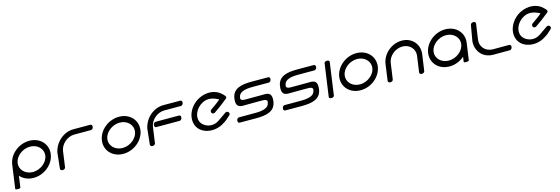

<svg xmlns="http://www.w3.org/2000/svg" viewBox="38 -1761 8868 3038"><g transform="rotate(-15 4471.5 -242.0)"><path d="M84.5 107.3C99.9 107.2 123.8 105.6 125.7 91.5L151.7 -93.6C200.6 -36.5 278.2 0 369.7 0C545.4 0 703.9 -130.9 726.6 -292.6C749.3 -454.3 627.6 -585.2 452 -585.2C276.4 -585.2 117.8 -454 95 -291.9L41.8 90.5C39.6 105.6 67.2 107.4 84.5 107.3ZM382.7 -92.5C256.9 -92.5 169 -186.8 183.8 -292.6C198.7 -398.4 313.1 -492.7 439 -492.7C564.8 -492.7 652.8 -398.4 637.9 -292.6C623 -186.8 508.6 -92.5 382.7 -92.5Z M891.7 -37.3C895 -61.8 912.2 -185.6 926.8 -289.5C942.8 -403.3 1054.2 -496 1165.8 -496C1280.4 -496 1440.9 -496 1440.9 -496C1459.8 -496 1476.6 -515.5 1479.8 -538C1483 -560.5 1471.6 -580 1452.7 -580C1452.7 -580 1343.8 -580.8 1177.7 -580.8C1008.7 -580.8 867.5 -449.9 834.5 -290.6L834.4 -290.4L834.4 -290.1C834.3 -289.4 807.7 -39.6 806.8 -31.3C805.1 -14.8 821.4 0 844.4 0C867 0 888.3 -13.9 891 -32.3C891.2 -34 891.4 -35.6 891.7 -37.3Z M1908.1 -492.7C2034 -492.7 2121.9 -398.4 2107 -292.6C2092.2 -186.8 1977.7 -92.5 1851.9 -92.5C1726 -92.5 1638.1 -186.8 1653 -292.6C1667.8 -398.4 1782.3 -492.7 1908.1 -492.7ZM1838.9 0C2014.5 0 2173 -130.9 2195.8 -292.6C2218.5 -454.3 2096.7 -585.2 1921.1 -585.2C1745.5 -585.2 1587 -454.3 1564.2 -292.6C1541.5 -130.9 1663.3 0 1838.9 0Z M2872.8 -316C2875.9 -338.2 2865.7 -357.4 2845.8 -358.1C2845.4 -358.2 2461.5 -358.1 2461.4 -358.1C2442.2 -358.1 2425 -338.6 2421.8 -316C2418.7 -293.5 2430.2 -274 2449.6 -274H2834C2852.7 -274.5 2869.6 -293.4 2872.8 -316ZM2364.7 -37.3C2368 -61.8 2385.2 -185.6 2399.8 -289.5C2415.8 -403.3 2527.2 -496 2638.8 -496C2753.4 -496 2913.9 -496 2913.9 -496C2932.8 -496 2949.6 -515.5 2952.8 -538C2956 -560.5 2944.6 -580 2925.7 -580C2925.7 -580 2816.8 -580.8 2650.7 -580.8C2481.7 -580.8 2340.5 -449.9 2307.5 -290.6L2307.4 -290.4L2307.4 -290.1C2307.3 -289.4 2280.7 -39.6 2279.8 -31.3C2278.1 -14.8 2294.4 0 2317.4 0C2340 0 2361.3 -13.9 2364 -32.3C2364.2 -34 2364.4 -35.6 2364.7 -37.3Z M3615.2 -156.8C3630.7 -169.4 3629.3 -195.1 3613.7 -208.8C3597.8 -223.8 3576.9 -220.8 3562.1 -210.1L3424.2 -114.8C3326 -46.3 3198.5 -80.4 3144.3 -157.8C3139.2 -165 3134.8 -172.6 3131.2 -180.5C3089.9 -272.2 3145.9 -402.5 3262.9 -462.3C3357.6 -512 3446.2 -480.2 3524.4 -441.4C3519.7 -423.6 3391.7 -338.1 3361.8 -315.7C3345.9 -303.5 3342.5 -280.4 3354.4 -262.5C3367.3 -243 3394.5 -247.7 3409.6 -258.1C3486.9 -311.2 3561.6 -366.7 3632.4 -425.7C3649.4 -439.5 3641.1 -457.9 3630.5 -471.7C3619.3 -486 3602.8 -499.7 3594 -508.8C3509.7 -593.8 3360.8 -611 3226.6 -542.4C3065.5 -458.2 2985.6 -276.2 3048.1 -136.1C3110.8 3.9 3314.6 40.3 3462.1 -40.6C3559.2 -95.4 3544.6 -96 3615.2 -156.8Z M3922 -331.2C3850.4 -331 3847.4 -360.7 3849.9 -377.6C3851.1 -385.6 3853.4 -389 3853.8 -392C3864.8 -470.1 3964.6 -493.6 4083.2 -493.6C4194.7 -493.6 4353.2 -493.5 4353.2 -493.5C4372.1 -493.5 4389 -513.1 4392.1 -535.6C4395.3 -558.1 4383.9 -577.6 4365.1 -577.6C4365.1 -577.6 4256.7 -578.4 4095.1 -578.4C3924.9 -578.4 3783.6 -550.1 3761.3 -391.7C3742.7 -259.3 3804.7 -245.9 3868.5 -245.9C3881.7 -245.9 3894.9 -246.4 3907.5 -246.4C4061.5 -246.4 4176.1 -249.5 4184.2 -247.1L4185 -247.1C4256 -247.2 4259.5 -218.1 4257.2 -201.2C4256 -193 4253.6 -189.4 4253.2 -186.3C4242.2 -108.2 4142.4 -84.8 4023.8 -84.8C3912.3 -84.8 3753.8 -84.8 3753.8 -84.8C3734.9 -84.8 3718 -65.3 3714.9 -42.8C3711.7 -20.2 3723.1 -0.7 3741.9 -0.7C3741.9 -0.7 3850.3 0 4011.9 0C4182.1 0 4323.4 -28.2 4345.7 -186.7C4364.3 -319.1 4302.3 -332.5 4238.5 -332.4C4225.3 -332.4 4212.1 -331.9 4199.5 -331.9C4036.7 -331.9 3922 -331.2 3922 -331.2Z M4669 -331.2C4597.4 -331 4594.4 -360.7 4596.9 -377.6C4598.1 -385.6 4600.4 -389 4600.8 -392C4611.8 -470.1 4711.6 -493.6 4830.2 -493.6C4941.7 -493.6 5100.2 -493.5 5100.2 -493.5C5119.1 -493.5 5136 -513.1 5139.1 -535.6C5142.3 -558.1 5130.9 -577.6 5112.1 -577.6C5112.1 -577.6 5003.7 -578.4 4842.1 -578.4C4671.9 -578.4 4530.6 -550.1 4508.3 -391.7C4489.7 -259.3 4551.7 -245.9 4615.5 -245.9C4628.7 -245.9 4641.9 -246.4 4654.5 -246.4C4808.5 -246.4 4923.1 -249.5 4931.2 -247.1L4932 -247.1C5003 -247.2 5006.5 -218.1 5004.2 -201.2C5003 -193 5000.6 -189.4 5000.2 -186.3C4989.2 -108.2 4889.4 -84.8 4770.8 -84.8C4659.3 -84.8 4500.8 -84.8 4500.8 -84.8C4481.9 -84.8 4465 -65.3 4461.9 -42.8C4458.7 -20.2 4470.1 -0.7 4488.9 -0.7C4488.9 -0.7 4597.3 0 4758.9 0C4929.1 0 5070.4 -28.2 5092.7 -186.7C5111.3 -319.1 5049.3 -332.5 4985.5 -332.4C4972.3 -332.4 4959.1 -331.9 4946.5 -331.9C4783.7 -331.9 4669 -331.2 4669 -331.2Z M5368.6 -561.9C5370.3 -577.8 5353.2 -590 5330.5 -590C5308.3 -590 5287.6 -578.9 5284.4 -561.6C5284.4 -561.2 5209.5 -28.1 5209.5 -28C5207.2 -12.2 5225 0 5247.6 0C5270.1 0 5291.3 -12 5293.6 -28Z M5796.1 -492.7C5922 -492.7 6009.9 -398.4 5995 -292.6C5980.2 -186.8 5865.7 -92.5 5739.9 -92.5C5614 -92.5 5526.1 -186.8 5541 -292.6C5555.8 -398.4 5670.3 -492.7 5796.1 -492.7ZM5726.9 0C5902.5 0 6061 -130.9 6083.8 -292.6C6106.5 -454.3 5984.7 -585.2 5809.1 -585.2C5633.5 -585.2 5475 -454.3 5452.2 -292.6C5429.5 -130.9 5551.3 0 5726.9 0Z M6813 -298C6835.7 -459.5 6721.2 -590.6 6553.6 -590.6C6386.1 -590.6 6234.7 -459.5 6212 -298C6189.7 -139.1 6175.4 -32.4 6175.4 -32.4C6172.8 -13.9 6190.4 0 6212.9 0C6235.5 0 6256.9 -13.8 6259.5 -32.4C6259.5 -32.4 6281.3 -187.7 6296.7 -297C6311.7 -403.6 6421.2 -498.1 6540.6 -498.1C6660.1 -498.1 6743 -403.6 6728 -297C6712.7 -187.7 6690.8 -32.4 6690.8 -32.4C6688.2 -13.8 6705.8 0 6728.3 0C6750.9 0 6772.3 -13.9 6774.9 -32.4C6774.9 -32.4 6790.6 -139.1 6813 -298Z M7539.8 -292.6C7562.5 -454.3 7440.7 -585.2 7265.1 -585.2C7089.5 -585.2 6931 -454.3 6908.2 -292.6C6885.5 -130.9 7007.3 0 7182.9 0C7274.2 0 7361 -35.5 7427.2 -93.6L7416.1 -14.5C7414.1 -0.2 7438.3 1.3 7454.1 1.3C7471.1 1.3 7498.2 -0.6 7500.3 -15.2ZM7252.1 -492.7C7378 -492.7 7465.9 -398.4 7451 -292.6C7436.2 -186.8 7321.7 -92.5 7195.9 -92.5C7070 -92.5 6982.1 -186.8 6997 -292.6C7011.8 -398.4 7126.3 -492.7 7252.1 -492.7Z M7761.9 -548.4C7764.4 -566.9 7747 -580.8 7724.4 -580.8C7701.9 -580.8 7680.5 -566.8 7677.8 -548.4L7632.8 -290.4L7632.8 -290.1C7621 -130.8 7725.9 0 7899.6 0C8061.1 0 8169.7 -0.7 8169.7 -0.7C8188.6 -0.7 8205.4 -20.2 8208.6 -42.8C8211.8 -65.3 8200.4 -84.8 8181.5 -84.8C8181.5 -84.8 8023 -84.8 7911.5 -84.8C7796.7 -84.8 7709.4 -177.4 7725.4 -291.3C7740 -395 7757.5 -517.6 7761.2 -543.5Z M8878.2 -156.8C8893.7 -169.4 8892.3 -195.1 8876.7 -208.8C8860.8 -223.8 8839.9 -220.8 8825.1 -210.1L8687.2 -114.8C8589 -46.3 8461.5 -80.4 8407.3 -157.8C8402.2 -165 8397.8 -172.6 8394.2 -180.5C8352.9 -272.2 8408.9 -402.5 8525.9 -462.3C8620.6 -512 8709.2 -480.2 8787.4 -441.4C8782.7 -423.6 8654.7 -338.1 8624.8 -315.7C8608.9 -303.5 8605.5 -280.4 8617.4 -262.5C8630.3 -243 8657.5 -247.7 8672.6 -258.1C8749.9 -311.2 8824.6 -366.7 8895.4 -425.7C8912.4 -439.5 8904.1 -457.9 8893.5 -471.7C8882.3 -486 8865.8 -499.7 8857 -508.8C8772.7 -593.8 8623.8 -611 8489.6 -542.4C8328.5 -458.2 8248.6 -276.2 8311.1 -136.1C8373.8 3.9 8577.6 40.3 8725.1 -40.6C8822.2 -95.4 8807.6 -96 8878.2 -156.8Z"/></g></svg>

Font: Hi.
Style: Bold
Weight: 400
Designer: Mew Too, Robert Jablonski
Foundry: Cannot Into Space Fonts
Version: Version 1.996